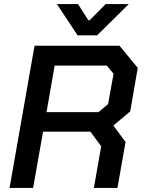

<svg xmlns="http://www.w3.org/2000/svg" viewBox="-20 -925 707 945"><path d="M621 -377 538 -307 598 -226 558 0H442L478 -205L425 -277H192L143 0H27L150 -700H568L658 -591ZM539 -562 506 -602H249L209 -373H465L512 -413ZM260 -905H364L415 -825H421L500 -905H614L458 -751H362Z"/></svg>

Font: Chakra Petch SemiBold
Style: Italic
Weight: 600
Italic angle: -10°
Designer: Katatrad Aksorn Co.,Ltd.
Foundry: Cadson Demak Co.,Ltd.
Version: Version 1.000; ttfautohint (v1.6)